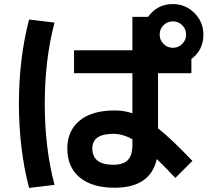

<svg xmlns="http://www.w3.org/2000/svg" viewBox="-20 -860 1040 944"><path d="M344 -613H631V-777H708Q753 -840 830 -840Q892 -840 936 -796Q980 -752 980 -690Q980 -614 921 -570V-500H757V-229Q821 -179 926 -69L842 15Q799 -32 751 -78Q719 63 544 63Q433 63 372 12.5Q311 -38 311 -130Q311 -217 371.5 -267Q432 -317 544 -317Q590 -317 631 -303V-500H344ZM123 -764 248 -749Q200 -566 200 -350Q200 -134 248 49L123 64Q73 -127 73 -350Q73 -573 123 -764ZM876 -644Q895 -663 895 -690Q895 -717 876 -736Q857 -755 830 -755Q803 -755 784 -736Q765 -717 765 -690Q765 -663 784 -644Q803 -625 830 -625Q857 -625 876 -644ZM631 -175Q584 -202 537 -202Q434 -202 434 -130Q434 -50 537 -50Q586 -50 608.5 -73Q631 -96 631 -147Z"/></svg>

Font: M PLUS 1p
Style: Bold
Weight: 700
Version: Version 1.062